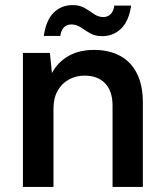

<svg xmlns="http://www.w3.org/2000/svg" viewBox="-20 -734 652 754"><path d="M70 0V-526H176L184 -447Q206 -489 248 -513.5Q290 -538 349 -538Q409 -538 452 -514.5Q495 -491 518 -445Q541 -399 541 -331V0H422V-319Q422 -376 393 -406.5Q364 -437 312 -437Q279 -437 251 -422Q223 -407 206.5 -378Q190 -349 190 -307V0ZM381 -592Q353 -592 333.5 -603.5Q314 -615 297 -626.5Q280 -638 260 -638Q243 -638 231.5 -627Q220 -616 217 -593H152Q161 -655 191 -684.5Q221 -714 265 -714Q293 -714 312.5 -702.5Q332 -691 349 -679Q366 -667 386 -667Q403 -667 414.5 -678.5Q426 -690 429 -712H495Q486 -651 455.5 -621.5Q425 -592 381 -592Z"/></svg>

Font: DM Sans 9pt SemiBold
Style: Regular
Weight: 600
Version: Version 4.004;gftools[0.9.30]